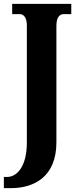

<svg xmlns="http://www.w3.org/2000/svg" viewBox="-38 -734 403 994"><path d="M-18 240H19C136 240 254 183 254 3V-601C254 -647 273 -661 292 -661H331V-714H25V-661H65C81 -661 101 -647 101 -604V4C101 136 44 182 0 182H-18Z"/></svg>

Font: Noto Serif Lao ExtraCondensed ExtraBold
Style: Regular
Weight: 800
Width: 2
Designer: Monotype Design Team
Foundry: Monotype Imaging Inc.
Version: Version 2.003